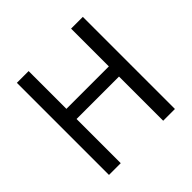

<svg xmlns="http://www.w3.org/2000/svg" viewBox="-174 -853 1017 1017"><g transform="rotate(-45 334.0 -345.0)"><path d="M175 -690V0H87V-690ZM504 -407V-331H167V-407ZM581 -690V0H493V-690Z"/></g></svg>

Font: Exo 2
Style: Regular
Weight: 400
Designer: Natanael Gama
Foundry: Natanael Gama
Version: Version 2.010